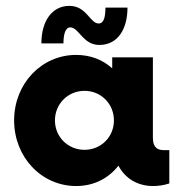

<svg xmlns="http://www.w3.org/2000/svg" viewBox="-20 -621 623 650"><path d="M217.8 -528.3C247.1 -528.3 260.7 -468.8 315.9 -468.8C379.9 -468.8 411.6 -523.9 411.6 -595.2H336.9C336.9 -563 331.5 -541.5 314 -541.5C284.2 -541.5 273.9 -601.1 214.8 -601.1C155.3 -601.1 120.1 -548.3 120.1 -474.1H194.8C194.8 -504.4 201.2 -528.3 217.8 -528.3ZM534.7 -112.8C516.6 -112.8 497.6 -118.7 497.6 -153.8V-426.8H359.9V-389.6C328.1 -418.5 286.6 -435.1 237.8 -435.1C120.6 -435.1 27.8 -337.9 27.8 -213.4C27.8 -88.9 120.6 8.8 237.8 8.8C298.3 8.8 347.7 -17.6 380.9 -60.1C404.3 -16.1 446.3 8.8 498.5 8.8C515.6 8.8 534.2 6.3 553.2 0V-112.8ZM266.1 -113.8C210.4 -113.8 166 -157.2 166 -213.4C166 -269.5 210.4 -313.5 266.1 -313.5C321.8 -313.5 365.7 -269.5 365.7 -213.4C365.7 -157.2 321.8 -113.8 266.1 -113.8Z"/></svg>

Font: Now ExtraBold
Style: Regular
Weight: 800
Designer: Alfredo Marco Pradil
Foundry: Alfredo Marco Pradil
Version: Version 1.200;hotconv 1.0.109;makeotfexe 2.5.65596